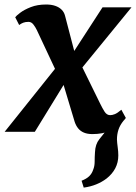

<svg xmlns="http://www.w3.org/2000/svg" viewBox="-48 -585 603 852"><path d="M323.5 247.5 314 217Q336 208.5 348 196.8Q360 185 365.5 168Q372 152.5 372 132.5Q372 112.5 373.5 90.5Q375 55 392.5 33.2Q410 11.5 424 -6.5L500 -49Q484.5 -30 477.8 -9.8Q471 10.5 471 34Q471.5 48 474.2 67.5Q477 87 477 105Q477 136 463.5 161.8Q450 187.5 424.5 207.5Q404 223 378.8 233.2Q353.5 243.5 323.5 247.5ZM362 10Q340 10 324.5 3.5Q309 -3 299 -15.2Q289 -27.5 283.5 -44L217.5 -263.5L264 -256.5L106.5 0H-27.5L232 -324.5L220.5 -227.5L115.5 -451.5Q109 -465 100 -476.5Q91 -488 78.5 -488Q64.5 -488 55 -484.2Q45.5 -480.5 37 -474L19.5 -508.5Q24 -515 41.8 -528.5Q59.5 -542 88.8 -553.5Q118 -565 157 -565Q180 -565 197.2 -559Q214.5 -553 225.5 -542Q236.5 -531 240.5 -515.5L296 -303L250 -310.5L407 -552.5H535.5L281 -241L292.5 -337L397 -124Q406.5 -104.5 416.2 -89.2Q426 -74 441 -74Q450 -74 461.5 -78.5Q473 -83 490.5 -98L510.5 -61.5Q506 -54.5 488.5 -37Q471 -19.5 439.8 -4.8Q408.5 10 362 10Z"/></svg>

Font: Merriweather 24pt
Style: Bold Italic
Weight: 700
Italic angle: -7.8°
Designer: Eben Sorkin
Foundry: Eben Sorkin
Version: Version 2.101